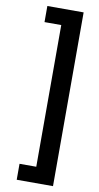

<svg xmlns="http://www.w3.org/2000/svg" viewBox="-117 -935 626 1209"><g transform="rotate(10 196.5 -330.5)"><path d="M83 123V225H315V-886H83V-783H190V123Z"/></g></svg>

Font: Noto Sans Kannada UI SemiCondensed
Style: Bold
Weight: 700
Width: 4
Designer: Jelle Bosma - Monotype Design Team
Foundry: Monotype Imaging Inc.
Version: Version 2.005